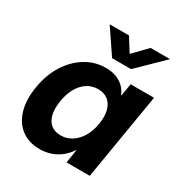

<svg xmlns="http://www.w3.org/2000/svg" viewBox="-174 -868 953 1006"><g transform="rotate(30 302.0 -365.0)"><path d="M208.5 10.3Q142.1 10.3 97.4 -23.2Q52.7 -56.6 34.7 -117.7Q16.6 -178.7 30.3 -261.2Q43.9 -343.8 82.8 -404.5Q121.6 -465.3 177.2 -498.8Q232.9 -532.2 297.4 -532.2Q334 -532.2 361.3 -521.7Q388.7 -511.2 407.7 -492.4Q426.8 -473.6 437 -447.8H439.5L451.7 -522.5H593.3L506.3 0H365.7L378.4 -79.6H376Q357.4 -51.8 332.3 -31.7Q307.1 -11.7 275.9 -0.7Q244.6 10.3 208.5 10.3ZM267.1 -106.9Q303.7 -106.9 333.7 -126Q363.8 -145 384.5 -179.9Q405.3 -214.8 412.6 -261.7Q420.4 -308.6 411.4 -343Q402.3 -377.4 378.4 -396.5Q354.5 -415.5 317.9 -415.5Q282.2 -415.5 253.2 -397Q224.1 -378.4 204.3 -344Q184.6 -309.6 176.8 -261.7Q168.9 -213.4 177.2 -178.7Q185.5 -144 208.5 -125.5Q231.4 -106.9 267.1 -106.9ZM316.4 -739.7 367.7 -657.7 447.3 -739.7H564V-738.8L414.1 -592.3H299.3L200.2 -738.8V-739.7Z"/></g></svg>

Font: Inter 28pt
Style: Bold Italic
Weight: 700
Italic angle: -9.3988°
Designer: Rasmus Andersson
Foundry: rsms
Version: Version 4.001;git-66647c0bb